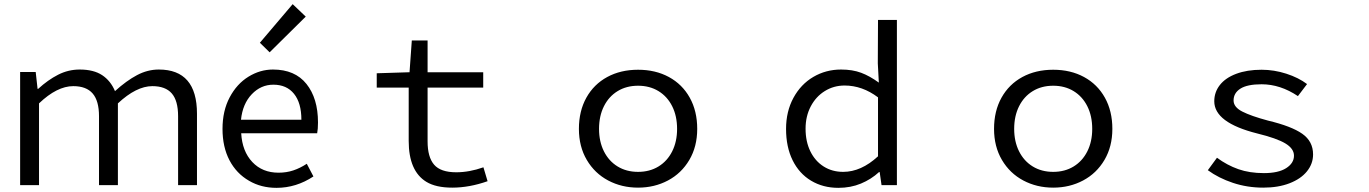

<svg xmlns="http://www.w3.org/2000/svg" viewBox="-20 -892 6594 925"><path d="M77 -545H152L161 -464H164Q211 -507 260 -532Q309 -557 364 -557Q431 -557 472 -530Q513 -503 534 -453Q589 -503 640 -530Q691 -557 745 -557Q929 -557 929 -344V0H838V-332Q838 -407 807.5 -442Q777 -477 714 -477Q637 -477 548 -394V0H457V-332Q457 -406 426.5 -441.5Q396 -477 333 -477Q255 -477 168 -394V0H77Z M1180 -21Q1119 -56 1085.5 -120Q1052 -184 1052 -271Q1052 -358 1086.5 -423Q1121 -488 1177 -522.5Q1233 -557 1295 -557Q1401 -557 1456.5 -487.5Q1512 -418 1512 -302Q1512 -270 1508 -250H1142Q1147 -163 1195.5 -111.5Q1244 -60 1322 -60Q1360 -60 1393 -71Q1426 -82 1458 -103L1490 -42Q1407 13 1312 13Q1238 13 1180 -21ZM1297 -484Q1237 -484 1193 -438Q1149 -392 1141 -315H1432Q1432 -396 1396.5 -440Q1361 -484 1297 -484ZM1232 -686 1390 -872 1453 -812 1279 -640Z M2034 -16Q1949 -68 1949 -213V-470H1795V-539L1953 -544L1964 -697H2040V-544H2308V-470H2040V-211Q2040 -135 2071.5 -98.5Q2103 -62 2178 -62Q2241 -62 2309 -86L2329 -19Q2241 12 2159 12Q2080 12 2034 -16Z M2769 -271Q2769 -357 2805 -421.5Q2841 -486 2905.5 -521Q2970 -556 3054 -556Q3138 -556 3202.5 -521Q3267 -486 3303 -421.5Q3339 -357 3339 -271Q3339 -186 3301 -121.5Q3263 -57 3198 -22.5Q3133 12 3054 12Q2975 12 2910 -22.5Q2845 -57 2807 -121.5Q2769 -186 2769 -271ZM3242 -271Q3242 -333 3218.5 -380Q3195 -427 3152.5 -453Q3110 -479 3054 -479Q2998 -479 2955.5 -453Q2913 -427 2889.5 -380Q2866 -333 2866 -271Q2866 -210 2889.5 -163Q2913 -116 2955.5 -90Q2998 -64 3054 -64Q3110 -64 3152.5 -90Q3195 -116 3218.5 -163Q3242 -210 3242 -271Z M3767 -271Q3767 -355 3802.5 -420.5Q3838 -486 3898.5 -521.5Q3959 -557 4032 -557Q4087 -557 4128.5 -541.5Q4170 -526 4214 -494L4209 -587L4210 -796H4301V0H4227L4218 -63H4215Q4177 -28 4127.5 -7.5Q4078 13 4019 13Q3945 13 3887.5 -21.5Q3830 -56 3798.5 -120Q3767 -184 3767 -271ZM4210 -139V-423Q4134 -480 4049 -480Q3997 -480 3954 -453.5Q3911 -427 3886 -379.5Q3861 -332 3861 -272Q3861 -210 3884 -163Q3907 -116 3948 -90Q3989 -64 4042 -64Q4129 -64 4210 -139Z M4769 -271Q4769 -357 4805 -421.5Q4841 -486 4905.5 -521Q4970 -556 5054 -556Q5138 -556 5202.5 -521Q5267 -486 5303 -421.5Q5339 -357 5339 -271Q5339 -186 5301 -121.5Q5263 -57 5198 -22.5Q5133 12 5054 12Q4975 12 4910 -22.5Q4845 -57 4807 -121.5Q4769 -186 4769 -271ZM5242 -271Q5242 -333 5218.5 -380Q5195 -427 5152.5 -453Q5110 -479 5054 -479Q4998 -479 4955.5 -453Q4913 -427 4889.5 -380Q4866 -333 4866 -271Q4866 -210 4889.5 -163Q4913 -116 4955.5 -90Q4998 -64 5054 -64Q5110 -64 5152.5 -90Q5195 -116 5218.5 -163Q5242 -210 5242 -271Z M5799 -72 5843 -132Q5892 -96 5946 -77Q6000 -58 6069 -58Q6139 -58 6176.5 -82Q6214 -106 6214 -142Q6214 -176 6172.5 -201Q6131 -226 6037 -249Q5830 -301 5830 -404Q5830 -448 5857 -482.5Q5884 -517 5936 -536.5Q5988 -556 6058 -556Q6118 -556 6177 -537Q6236 -518 6277 -487L6233 -429Q6148 -486 6058 -486Q5989 -486 5956 -465Q5923 -444 5923 -408Q5923 -376 5965 -354.5Q6007 -333 6089 -311Q6202 -284 6254 -247.5Q6306 -211 6306 -148Q6306 -103 6276.5 -66.5Q6247 -30 6192.5 -9Q6138 12 6066 12Q5989 12 5920 -11Q5851 -34 5799 -72Z"/></svg>

Font: Merged Yaku Han JP
Style: Regular
Weight: 400
Designer: Ryoko NISHIZUKA 西塚涼子 (kana, bopomofo & ideographs); Paul D. Hunt (Latin, Greek & Cyrillic); Sandoll Communications 산돌커뮤니
Foundry: Adobe
Version: Version 2.004